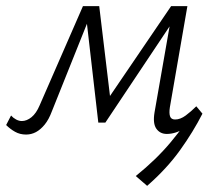

<svg xmlns="http://www.w3.org/2000/svg" viewBox="-37 -431 703 625"><path d="M442 174 405 142Q472 88 519 31.5Q566 -25 602 -82L622 -61Q592 -2 549 58Q506 118 442 174ZM506 5Q484 5 472 -12Q460 -29 466 -65L522 -385L547 -393L306 -32H283L243 -380L258 -411H286L324 -94L305 -95L520 -411H573L516 -82Q513 -63 516.5 -52.5Q520 -42 533 -42Q550 -42 567.5 -55Q585 -68 602 -85L622 -61Q595 -33 565 -14Q535 5 506 5ZM48 7Q28 7 12 -2Q-4 -11 -17 -24L-1 -55Q6 -47 15.5 -42Q25 -37 34 -37Q50 -37 65.5 -49.5Q81 -62 92 -88L233 -411H269L132 -69Q122 -42 108.5 -25.5Q95 -9 80 -1Q65 7 48 7Z"/></svg>

Font: Ysabeau Office Light
Style: Italic
Weight: 300
Italic angle: -12°
Designer: Christian Thalmann (Catharsis Fonts)
Version: Version 2.001;gftools[0.9.30]; featfreeze: tnum,lnum,ss02